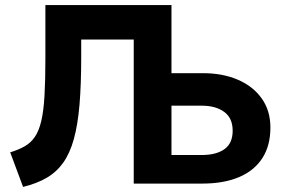

<svg xmlns="http://www.w3.org/2000/svg" viewBox="-20 -720 1109 753"><path d="M70.5 13 20 -122.5Q54 -133 77.8 -146.8Q101.5 -160.5 117.2 -184Q133 -207.5 142 -246Q151 -284.5 154.5 -344Q158 -403.5 158 -490V-700H652.5L504.5 -565H298.5V-496.5Q298.5 -388.5 291.8 -309.2Q285 -230 269.5 -174.2Q254 -118.5 227.8 -81.8Q201.5 -45 162.8 -22.5Q124 0 70.5 13ZM652.5 -112H770.5Q828 -112 860.2 -135Q892.5 -158 892.5 -207.5Q892.5 -257 859.2 -281.2Q826 -305.5 771.5 -305.5H652.5ZM504.5 0V-700H652.5V-433H776.5Q853 -433 912.5 -407.5Q972 -382 1006.2 -334.2Q1040.5 -286.5 1040.5 -219.5Q1040.5 -149 1009 -100Q977.5 -51 917.8 -25.5Q858 0 773 0Z"/></svg>

Font: Geologica Cursive SemiBold
Style: Regular
Weight: 600
Designer: Sindre Bremnes, Frode Helland
Foundry: Monokrom Skriftforlag AS
Version: Version 1.010;gftools[0.9.28]